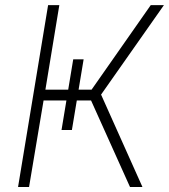

<svg xmlns="http://www.w3.org/2000/svg" viewBox="-20 -748 676 768"><path d="M272.9 -510.7H314.5L267.6 -228H226.1ZM52.2 0 172.4 -727.5H217.3L161.6 -389.2H346.2L583 -727.5H635.7L384.3 -369.6L549.8 0H500L344.2 -346.2H154.3L96.2 0Z"/></svg>

Font: Inter Tight ExtraLight
Style: Italic
Weight: 250
Italic angle: -9.39999°
Designer: Rasmus Andersson
Foundry: rsms
Version: Version 3.004